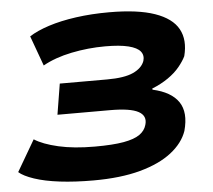

<svg xmlns="http://www.w3.org/2000/svg" viewBox="-52 -772 933 840"><g transform="rotate(-5 414.5 -352.5)"><path d="M325 11Q244 11 178 3Q112 -5 66 -20.5Q20 -36 0 -54L80 -191Q117 -167 184.5 -151.5Q252 -136 344 -136Q424 -136 471 -144.5Q518 -153 541.5 -169.5Q565 -186 572 -211Q584 -250 548.5 -269.5Q513 -289 424 -289H193L215 -424H423Q499 -424 538 -442Q577 -460 588 -491Q595 -515 581 -532.5Q567 -550 529 -559.5Q491 -569 427 -569Q352 -569 278.5 -554Q205 -539 152 -509L104 -641Q138 -663 190.5 -680Q243 -697 311 -706.5Q379 -716 457 -716Q582 -716 657 -690Q732 -664 759 -615Q786 -566 768 -496Q758 -475 738 -450.5Q718 -426 687 -404.5Q656 -383 616 -367L617 -362Q698 -344 730 -297Q762 -250 740 -170Q722 -118 669.5 -77Q617 -36 531 -12.5Q445 11 325 11Z"/></g></svg>

Font: Nunito Sans 7pt Expanded ExtraBold
Style: Italic
Weight: 800
Width: 7
Italic angle: -9°
Designer: Vernon Adams
Foundry: Vernon Adams
Version: Version 3.101;gftools[0.9.27]